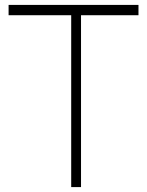

<svg xmlns="http://www.w3.org/2000/svg" viewBox="-20 -762 599 782"><path d="M15 -742H544V-700H310V0H270V-700H15Z"/></svg>

Font: Morrison Thin
Style: Regular
Weight: 100
Designer: Pablo Impallari, Rodrigo Fuenzalida (Modified by Dan O. Williams)
Version: Version 0.03;June 6, 2019;FontCreator 11.5.0.2425 64-bit; tt